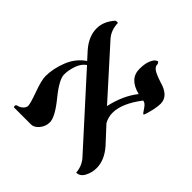

<svg xmlns="http://www.w3.org/2000/svg" viewBox="-159 -674 798 798"><g transform="rotate(45 240.5 -275.0)"><path d="M453.1 -441.9Q453.1 -427.7 449 -408Q444.8 -388.2 440.4 -374Q436 -359.9 434.1 -359.9Q430.2 -359.9 418 -379.4Q405.8 -398.9 392.1 -399.9Q337.9 -329.1 337.9 -273.9Q337.9 -248.5 350.6 -225.6L416 -154.8Q454.1 -110.8 454.1 -64.9Q454.1 -38.1 441.7 -14.6Q429.2 8.8 407.2 8.8Q404.3 -28.3 380.9 -54.2L122.6 -339.4Q102.1 -325.2 92.5 -297.1Q83 -269 83 -244.1Q83 -214.4 132.6 -153.6Q182.1 -92.8 182.1 -62Q182.1 -38.1 166.5 -19Q150.9 0 132.8 0H32.2Q30.3 -3.9 29.8 -5.9Q29.8 -12.7 37.1 -15.1Q49.3 -17.1 59.6 -26.6Q69.8 -36.1 69.8 -46.9Q69.8 -60.1 51.5 -110.6Q33.2 -161.1 33.2 -184.1Q33.2 -229 52.2 -276.9Q71.3 -324.7 111.3 -351.6L81.1 -384.8Q43 -428.7 43 -475.1Q43 -517.1 77.1 -554.2H89.8Q90.8 -512.2 115.2 -484.9L300.8 -278.8L302.2 -277.8Q318.8 -354 359.9 -405.8Q288.1 -423.8 288.1 -481.9Q288.1 -512.7 296.1 -531.7Q304.2 -550.8 312.5 -555.2L320.8 -559.1Q327.6 -554.2 327.9 -544.7Q328.1 -535.2 340.1 -526.1Q352.1 -517.1 389.2 -504.9Q453.1 -487.8 453.1 -441.9Z"/></g></svg>

Font: Linux Libertine Initials
Style: Initials
Weight: 400
Designer: Philipp H. Poll
Foundry: Philipp H. Poll
Version: Version 5.0.6